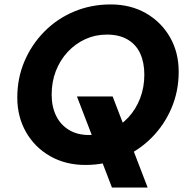

<svg xmlns="http://www.w3.org/2000/svg" viewBox="-20 -732 848 866"><path d="M485 114 327 -297H488L646 114ZM365 12Q276 12 206.5 -27.5Q137 -67 97.5 -136Q58 -205 58 -292Q58 -380 90.5 -456Q123 -532 180.5 -590Q238 -648 314.5 -680Q391 -712 479 -712Q569 -712 638 -672.5Q707 -633 746.5 -564.5Q786 -496 786 -408Q786 -321 753.5 -244.5Q721 -168 663 -110Q605 -52 529 -20Q453 12 365 12ZM382 -123Q434 -123 479 -144Q524 -165 558.5 -202Q593 -239 612 -288.5Q631 -338 631 -395Q631 -450 612.5 -490.5Q594 -531 556 -553.5Q518 -576 462 -576Q410 -576 365 -555.5Q320 -535 285.5 -498Q251 -461 232 -412Q213 -363 213 -305Q213 -251 233 -210Q253 -169 291 -146Q329 -123 382 -123Z"/></svg>

Font: DM Sans 24pt Black
Style: Italic
Weight: 900
Italic angle: -10°
Designer: Colophon Foundry, Jonny Pinhorn
Foundry: Colophon Foundry
Version: Version 4.004;gftools[0.9.30]